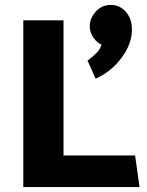

<svg xmlns="http://www.w3.org/2000/svg" viewBox="-20 -763 599 783"><path d="M518 -642Q518 -584 475.5 -527Q433 -470 370 -442L337 -516Q355 -529 372 -545.5Q389 -562 394 -581Q376 -588 361 -609.5Q346 -631 346 -657Q346 -688 370.5 -715.5Q395 -743 432 -743Q468 -743 493 -715Q518 -687 518 -642ZM549 0H75V-680H239V-129H531Z"/></svg>

Font: Palanquin Dark SemiBold
Style: Regular
Weight: 600
Designer: Pria Ravichandran
Version: Version 1.001